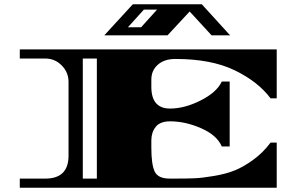

<svg xmlns="http://www.w3.org/2000/svg" viewBox="-20 -882 1400 902"><path d="M804 -605Q752 -605 721.5 -578Q691 -551 691 -508V-474Q691 -372 779 -372Q847 -372 922.5 -410Q998 -448 1022 -499H1059V-194H1022Q999 -247 925 -279.5Q851 -312 779 -312Q732 -312 711.5 -286Q691 -260 691 -223V-187Q691 -110 706.5 -76.5Q722 -43 777 -43H802Q858 -43 894 -44.5Q930 -46 986 -55.5Q1042 -65 1083 -81.5Q1124 -98 1170 -131.5Q1216 -165 1251 -212H1280V0H73V-43H193Q302 -43 302 -151V-497Q302 -542 270 -574.5Q238 -607 193 -607H73V-650H1280V-420H1251Q1193 -498 1083 -551.5Q973 -605 804 -605ZM435 -43V-607H369V-43ZM604 -862H928L1061 -716H974L871 -828L767 -716H470ZM718 -837H656L581 -754H643Z"/></svg>

Font: Diplomata SC
Style: Regular
Weight: 400
Width: 7
Designer: Eduardo Rodriguez Tunni
Foundry: Eduardo Rodriguez Tunni
Version: Version 1.001